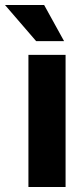

<svg xmlns="http://www.w3.org/2000/svg" viewBox="-61 -750 336 770"><path d="M53 0V-530H202V0ZM84 -585 -41 -730H116L196 -585Z"/></svg>

Font: Radio Canada Big
Style: Regular
Weight: 400
Designer: Étienne Aubert Bonn
Foundry: Coppers and Brasses
Version: Version 1.001